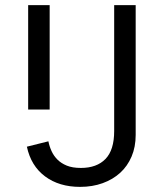

<svg xmlns="http://www.w3.org/2000/svg" viewBox="-20 -718 640 750"><path d="M510 -698V-191Q510 -144 494 -106.5Q478 -69 449.5 -43Q421 -17 381 -2.5Q341 12 293 12Q211 12 156 -29Q101 -70 85 -145L169 -166Q173 -146 181.5 -127.5Q190 -109 204.5 -94.5Q219 -80 241 -71Q263 -62 296 -62Q358 -62 392 -97Q426 -132 426 -206V-698ZM90 -698H174V-290H90Z"/></svg>

Font: IBM Plaex Mono
Style: Regular
Weight: 400
Designer: Mike Abbink, Paul van der Laan, Pieter van Rosmalen
Foundry: Bold Monday
Version: Version 2.003